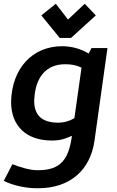

<svg xmlns="http://www.w3.org/2000/svg" viewBox="-42 -738 622 1022"><path d="M178 -656 276 -536H336L468 -656L409 -718L320 -634L255 -718ZM309 -396C340 -396 367 -390 392 -378L354 -109C327 -93 299 -85 268 -85C182 -85 140 -124 140 -201C144 -325 202 -398 309 -396ZM17 -196C17 -69 96 10 234 10C280 10 304 1 341 -15C324 108 283 168 161 168H155C118 168 64 152 24 136L-22 225C28 249 93 264 155 264H161C331 264 439 167 461 11L530 -482H445L430 -453C387 -479 338 -492 287 -492C130 -491 21 -374 17 -196Z"/></svg>

Font: Cantarell
Style: BoldOblique
Weight: 700
Italic angle: -8°
Designer: Dave Crossland
Version: Version 0.024